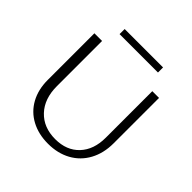

<svg xmlns="http://www.w3.org/2000/svg" viewBox="-207 -974 1149 1149"><g transform="rotate(45 367.5 -399.0)"><path d="M205 -804H530V-761H205ZM95 -263V-658H160V-275Q160 -169 219 -106.5Q278 -44 377 -44Q473 -44 529 -103.5Q585 -163 585 -264V-658H642V-274Q642 -190 607.5 -126.5Q573 -63 510.5 -28.5Q448 6 366 6Q285 6 223.5 -27Q162 -60 128.5 -121Q95 -182 95 -263Z"/></g></svg>

Font: Isabella Sans
Style: Regular
Weight: 400
Designer: Original fonts by Christian Thalmann (Catharsis Fonts), Modifications by Cristiano Sobral
Version: Version 0.002;July 12, 2020;FontCreator 13.0.0.2655 64-bit; 